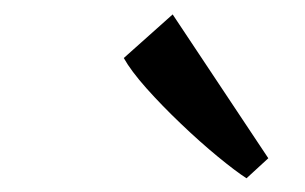

<svg xmlns="http://www.w3.org/2000/svg" viewBox="-20 -880 434 273"><path d="M330.5 -626.5Q315 -636.5 289.8 -657.2Q264.5 -678 237.5 -703.8Q210.5 -729.5 188.2 -754.5Q166 -779.5 156 -797.5L225.5 -859.5L361.5 -655Z"/></svg>

Font: Merriweather 24pt SemiCondensed
Style: Italic
Weight: 400
Width: 4
Italic angle: -7.8°
Designer: Eben Sorkin
Foundry: Eben Sorkin
Version: Version 2.101